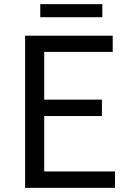

<svg xmlns="http://www.w3.org/2000/svg" viewBox="-20 -905 629 925"><path d="M101 0H534V-79H193V-346H471V-425H193V-655H523V-733H101ZM174 -822H473V-885H174Z"/></svg>

Font: ChiuKong Gothic CL
Style: Regular
Weight: 400
Designer: Ryoko NISHIZUKA 西塚涼子 (kana, bopomofo & ideographs); Paul D. Hunt (Latin, Greek & Cyrillic); Sandoll Communications 산돌커뮤니
Foundry: Adobe
Version: Version 1.300